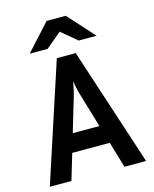

<svg xmlns="http://www.w3.org/2000/svg" viewBox="-133 -1010 882 1098"><g transform="rotate(-15 308.0 -460.5)"><path d="M23 0 252 -700H364L593 0H465L325 -470Q322.5 -478 319.2 -491.5Q316 -505 313 -520Q310 -535 308 -548Q305.5 -535 302.5 -520Q299.5 -505 296.5 -491.5Q293.5 -478 291 -470L151 0ZM171 -154 203 -262H413L445 -154ZM109 -765 251 -921H364L505 -765H399L307 -842L215 -765Z"/></g></svg>

Font: Overpass Mono
Style: Bold
Weight: 700
Monospace: yes
Designer: Delve Withrington, Dave Bailey
Foundry: Delve Fonts LLC
Version: Version 4.000